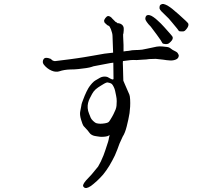

<svg xmlns="http://www.w3.org/2000/svg" viewBox="-20 -864 1040 959"><path d="M841 -750Q822 -774 807 -787Q794 -799 786.5 -807Q779 -815 777 -821Q776 -828 778 -835Q780 -840 785 -842Q790 -845 797 -844Q806 -842 817 -836Q830 -828 840 -820Q855 -808 874 -791Q919 -751 920.5 -746Q922 -741 920.5 -735Q919 -729 913 -721Q907 -713 902 -709.5Q897 -706 887 -707Q875 -707 873 -710Q873 -712 841 -750ZM763 -691Q737 -726 733 -731Q720 -744 714 -753Q708 -761 706 -768Q705 -774 708 -781Q710 -786 715 -788Q721 -790 728 -788Q736 -786 746 -779Q759 -770 768 -761Q783 -748 800 -729Q840 -685 842 -680Q844 -675 842 -669Q840 -663 833 -656Q826 -649 821 -646Q816 -643 804.5 -644Q793 -645 791 -649Q788 -657 763 -691ZM480 -476Q488 -480 495 -481Q503 -482 510 -481Q517 -480 523 -476Q529 -472 537.5 -468.5Q546 -465 547 -470L546 -551Q538 -550 531 -549L447 -533L438 -530Q430 -527 411 -524Q392 -521 371 -519Q351 -517 331 -517Q300 -516 277 -508Q269 -505 258 -506Q250 -506 238 -511Q226 -516 216 -524Q206 -532 199.5 -540.5Q193 -549 194 -557Q194 -563 198 -569Q203 -576 214 -575Q218 -574 221 -574Q225 -573 227 -572Q232 -572 238 -566Q240 -563 245 -561Q252 -558 257 -559L329 -568Q335 -569 365 -573Q375 -574 398 -578Q422 -582 445 -586Q500 -595 502 -596Q512 -597 545 -601L542 -684Q542 -697 534 -718Q528 -733 523 -735Q514 -738 510 -744Q508 -746 503 -750Q502 -751 500 -758Q499 -764 506 -773.5Q513 -783 520 -784Q524 -784 530 -781Q540 -774 539 -773Q539 -773 549 -763Q555 -756 556 -756Q557 -754 561 -753Q567 -750 565 -749Q565 -748 572 -748Q575 -747 580 -746Q587 -743 591 -739Q598 -731 598 -722Q598 -717 598 -713Q597 -703 597 -702Q597 -697 595 -693Q595 -691 595 -684Q598 -633 597 -607Q609 -608 611 -609Q617 -609 622 -610Q640 -614 656 -614Q672 -614 690 -616Q692 -616 715 -621Q728 -624 739 -626Q750 -629 762.5 -631Q775 -633 790 -632Q822 -630 828 -625Q841 -614 859 -606Q865 -603 868 -598Q874 -588 873 -586Q872 -572 858 -566.5Q844 -561 830 -562Q812 -563 795 -566Q767 -569 758 -570Q749 -570 726 -569Q719 -568 710 -567Q702 -567 692 -566Q668 -564 662 -564Q648 -565 634 -564Q617 -562 594 -559Q593 -549 594 -535Q594 -523 596 -461L605 -440L622 -401Q623 -399 626 -392Q629 -385 630 -367Q631 -349 630 -331Q629 -313 627 -299Q625 -285 621 -267Q617 -249 613 -233Q609 -217 604 -204Q599 -191 593 -182Q579 -153 577 -147Q567 -118 554 -88Q542 -63 526 -36Q512 -13 495 8Q481 24 464 40Q445 57 434 65Q420 74 412 75Q403 76 398 70Q393 65 396 58Q398 51 409 38Q410 36 437 8Q465 -25 470 -32Q484 -55 497 -88Q504 -106 520 -156Q523 -166 524 -174Q529 -192 526 -189Q523 -186 517 -184Q511 -182 499 -181Q487 -180 479 -181Q471 -182 465 -183Q459 -184 453 -185Q447 -186 439 -190Q431 -194 425 -203Q419 -212 410 -221Q401 -230 397 -235Q393 -240 385 -266Q377 -292 381 -309Q385 -326 386 -335Q387 -344 390 -352Q393 -360 396 -368Q399 -376 403 -386Q407 -396 412 -406Q417 -416 421 -423Q425 -430 433 -440Q441 -450 446 -454Q447 -456 456 -462Q477 -475 480 -476ZM514 -452Q503 -449 482 -435Q470 -428 458 -418Q447 -408 440 -395Q433 -382 428 -372Q423 -362 420 -350Q417 -338 418 -324Q419 -310 425 -296Q431 -282 433 -276Q435 -270 445 -260Q455 -250 464 -248Q473 -246 482 -246Q491 -246 504 -248Q517 -250 522 -254Q525 -256 531 -266Q540 -280 547 -294Q552 -304 557 -316Q561 -326 562 -336Q563 -346 563 -359Q563 -372 560 -386Q557 -400 555 -410Q553 -420 548 -430Q543 -440 539 -444Q535 -448 527 -450Q516 -453 514 -452Z"/></svg>

Font: ToneOZ-Pinyin-Tsuipita-TC
Style: Regular
Weight: 400
Designer: ÂÆ£ÂøóÂáåJeffrey Xuan(jeffreyx@gmail.com, ToneOZ.com) ÈòøÂù§(cjkFonts)
Foundry: ToneOZ
Version: Version 0.24071